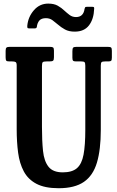

<svg xmlns="http://www.w3.org/2000/svg" viewBox="-20 -1004 636 1041"><path d="M419.5 -671H392Q380 -671 376.2 -675Q372.5 -679 372.5 -691V-725.5Q372.5 -740.5 376.2 -745.2Q380 -750 394.5 -750H563.5Q577.5 -750 582 -746.5Q586.5 -743 586.5 -728.5V-692Q586.5 -678 582.5 -674.5Q578.5 -671 568 -671H551Q535.5 -671 531 -667.2Q526.5 -663.5 526.5 -648V-300Q526.5 -192.5 505.5 -122.2Q484.5 -52 434.8 -17.8Q385 16.5 298 16.5Q223 16.5 177.5 -7.5Q132 -31.5 109 -74.8Q86 -118 78.2 -176.2Q70.5 -234.5 70.5 -303V-649Q70.5 -664 64.8 -667.5Q59 -671 44.5 -671H31Q17 -671 13.8 -675.2Q10.5 -679.5 10.5 -693.5V-728.5Q10.5 -742 15.2 -746Q20 -750 33 -750H250Q262.5 -750 267.5 -746.8Q272.5 -743.5 272.5 -730V-694Q272.5 -679 267.8 -675Q263 -671 248 -671H233Q216 -671 211.8 -666.8Q207.5 -662.5 207.5 -645.5V-316Q207.5 -241.5 213.2 -186Q219 -130.5 243 -100Q267 -69.5 320.5 -69.5Q371 -69.5 397.2 -92.2Q423.5 -115 433 -165.8Q442.5 -216.5 442.5 -300V-647.5Q442.5 -663 438.2 -667Q434 -671 419.5 -671ZM385 -832.5Q353.5 -832.5 332.2 -844.2Q311 -856 294.5 -870.5Q280 -883 264.8 -894.2Q249.5 -905.5 229 -905.5Q204.5 -905.5 193.2 -892.5Q182 -879.5 179.5 -857Q177.5 -850 168 -850H138.5Q130 -850 128.8 -853.8Q127.5 -857.5 128 -865Q132.5 -912.5 163.8 -948.5Q195 -984.5 241.5 -984.5Q273 -984.5 293.2 -973Q313.5 -961.5 329 -946.5Q342 -934.5 357 -923Q372 -911.5 392 -911.5Q432.5 -911.5 438.5 -956Q440 -961.5 441.5 -964.2Q443 -967 450.5 -967H481Q488 -967 489.5 -964.5Q491 -962 490.5 -956Q488.5 -900.5 462.5 -866.5Q436.5 -832.5 385 -832.5Z"/></svg>

Font: Besley* Condensed Semi
Style: Regular
Weight: 600
Width: 3
Designer: Owen Earl
Foundry: indestructible type*
Version: Version 3.000; ttfautohint (v1.8.3)